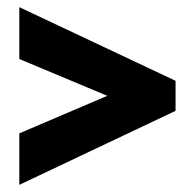

<svg xmlns="http://www.w3.org/2000/svg" viewBox="-20 -629 540 537"><path d="M34 -256V-112L471 -319V-403L34 -609V-464L280 -361Z"/></svg>

Font: Noto Sans Thai ExtCond Blk
Style: Regular
Weight: 900
Width: 2
Designer: Monotype Design Team
Foundry: Monotype Imaging Inc.
Version: Version 2.002